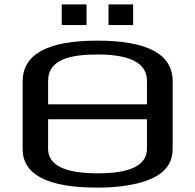

<svg xmlns="http://www.w3.org/2000/svg" viewBox="-20 -844 889 874"><path d="M766 -474C766 -597 652 -659 423 -659C196 -659 83 -597 83 -473V-166C83 -49 196 10 423 10C464 10 503 8 539 3C659 -13 766 -54 766 -166ZM649 -167C649 -92 574 -55 425 -55C274 -55 199 -92 199 -167V-301H649ZM424 -596C574 -596 649 -556 649 -476V-369H199V-476C199 -574 301 -596 424 -596ZM374 -730V-824H261V-730ZM586 -730V-824H474V-730Z"/></svg>

Font: Gamestation Extended
Style: Regular
Weight: 400
Width: 7
Designer: Jonas Hecksher
Foundry: Jonas Hecksher, Playtypeª, e-types AS
Version: Version 1.003